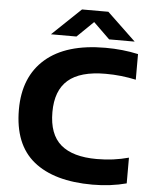

<svg xmlns="http://www.w3.org/2000/svg" viewBox="-62 -1000 836 1060"><g transform="rotate(5 356.0 -470.0)"><path d="M490.5 9.5Q278 9.5 164 -83Q50 -175.5 50 -368.5Q50 -550.5 164.8 -650Q279.5 -749.5 497 -749.5Q593 -749.5 678.5 -730.5V-588.5Q639.5 -597 597.5 -601.8Q555.5 -606.5 510.5 -606.5Q369.5 -606.5 302.5 -548.2Q235.5 -490 235.5 -370.5Q235.5 -247.5 302 -190.5Q368.5 -133.5 501.5 -133.5Q549 -133.5 592.5 -139.2Q636 -145 678.5 -156.5V-14Q636 -2.5 588.2 3.5Q540.5 9.5 490.5 9.5ZM190 -797.5 349 -949H495L654 -797.5H512.5L422 -885.5L331.5 -797.5Z"/></g></svg>

Font: Encode Sans Exp
Style: Bold
Weight: 700
Width: 7
Designer: Multiple Designers
Foundry: Impallari Type
Version: Version 3.002; ttfautohint (v1.8.3) -l 8 -r 50 -G 200 -x 14 